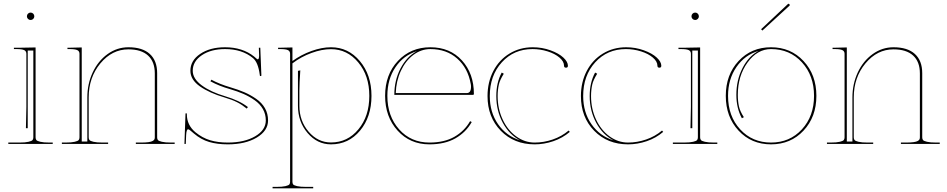

<svg xmlns="http://www.w3.org/2000/svg" viewBox="-20 -778 5121 1038"><path d="M24.9 0V-7.3H85Q117.2 -7.3 134.5 -11.5Q151.9 -15.6 156 -21Q160.2 -26.4 160.2 -35.2V-504.9H129.9V-85H120.1Q122.6 -165 122.6 -200.2V-487.3Q122.6 -501.5 110.6 -507.1Q98.6 -512.7 69.8 -512.7H55.2V-520H89.8Q147.5 -521 172.4 -521.5V-35.2Q172.4 -26.4 176.5 -21Q180.7 -15.6 198 -11.5Q215.3 -7.3 247.6 -7.3H265.1V0ZM131.3 -675.8Q125.5 -681.6 125.5 -689.9Q125.5 -698.2 131.3 -704.1Q137.2 -710 145.5 -710Q153.8 -710 159.7 -704.1Q165.5 -698.2 165.5 -689.9Q165.5 -681.6 159.7 -675.8Q153.8 -669.9 145.5 -669.9Q137.2 -669.9 131.3 -675.8Z M314.5 0V-7.3H334.5Q366.7 -7.3 384 -11.5Q401.4 -15.6 405.5 -21Q409.7 -26.4 409.7 -35.2V-487.3Q409.7 -501.5 397.7 -507.1Q385.7 -512.7 356.9 -512.7H344.7V-520H356.9L421.9 -521.5V-12.7H452.1V-251Q452.1 -324.2 481.2 -386.5Q510.3 -448.7 561.5 -485.6Q612.8 -522.5 674.3 -522.5Q750 -522.5 789.8 -486.3Q829.6 -450.2 829.6 -382.3V-35.2Q829.6 -26.4 833.7 -21Q837.9 -15.6 855.2 -11.5Q872.6 -7.3 904.8 -7.3H924.3V0H714.4V-7.3H742.2Q766.6 -7.3 782.5 -9.5Q798.3 -11.7 805.4 -15.9Q812.5 -20 814.7 -24.4Q816.9 -28.8 816.9 -35.2V-380.9Q816.9 -444.3 780.3 -477.8Q743.7 -511.2 674.3 -511.2Q585.9 -511.2 522.7 -435.3Q459.5 -359.4 459.5 -251V-35.2Q459.5 -26.4 463.6 -21Q467.8 -15.6 485.1 -11.5Q502.4 -7.3 534.7 -7.3H564.5V0Z M1122.6 -347.2Q1167 -323.2 1225.1 -306.2Q1268.1 -293.5 1301 -279.3Q1334 -265.1 1364.7 -243.9Q1395.5 -222.7 1412.4 -193.1Q1429.2 -163.6 1429.2 -127Q1429.2 -70.8 1367.9 -34.2Q1306.6 2.4 1211.9 2.4Q1154.3 2.4 1110.6 -10.5Q1066.9 -23.4 1028.3 -56.2Q1003.4 -79.1 997.1 -79.1Q987.8 -79.1 986.3 -46.9L984.4 0H977.1L982.9 -165H990.2V-159.7Q990.2 -101.6 1036.6 -63Q1073.7 -32.7 1115.5 -20Q1157.2 -7.3 1211.9 -7.3Q1301.3 -7.3 1359.1 -41Q1417 -74.7 1417 -127Q1417 -160.6 1401.4 -188.2Q1385.7 -215.8 1356.9 -236.1Q1328.1 -256.3 1296.1 -270.3Q1264.2 -284.2 1222.7 -296.4Q1165.5 -312.5 1117.7 -338.4ZM1314 -190.9Q1288.1 -211.9 1263.2 -224.6Q1234.4 -239.3 1194.3 -251Q1112.3 -274.9 1060.8 -311Q1009.3 -347.2 1009.3 -395.5Q1009.3 -450.7 1062.3 -486.6Q1115.2 -522.5 1196.8 -522.5Q1291 -522.5 1354 -472.2Q1357.4 -469.2 1362.1 -465.1Q1366.7 -460.9 1369.1 -459Q1371.6 -457 1373.5 -457Q1380.9 -457 1380.9 -480Q1380.9 -481 1380.6 -484.6Q1380.4 -488.3 1380.1 -498.3Q1379.9 -508.3 1379.4 -520H1387.2L1393.1 -370.1Q1393.1 -366.7 1388.7 -366.7Q1384.8 -366.7 1384.8 -370.1L1384.3 -374Q1375.5 -440.9 1347.7 -463.9Q1288.6 -512.7 1196.8 -512.7Q1120.6 -512.7 1071.3 -479.5Q1022 -446.3 1022 -395.5Q1022 -352.5 1071 -316.4Q1120.1 -280.3 1196.8 -257.8Q1274.4 -234.9 1320.3 -199.2Z M1561 205.1Q1561 213.9 1564.9 219Q1568.8 224.1 1586.2 228.3Q1603.5 232.4 1635.7 232.4H1673.3V240.2H1453.6V232.4H1473.6Q1505.9 232.4 1523.2 228.3Q1540.5 224.1 1544.4 219Q1548.3 213.9 1548.3 205.1V-487.3Q1548.3 -501.5 1536.6 -507.1Q1524.9 -512.7 1496.1 -512.7H1483.4V-520H1496.1L1561 -521.5V-448.7V-448.2Q1608.4 -482.4 1664.1 -502.4Q1719.7 -522.5 1769.5 -522.5Q1862.8 -522.5 1925.5 -447.8Q1988.3 -373 1988.3 -259.8Q1988.3 -146 1926.5 -71.8Q1864.7 2.4 1769.5 2.4Q1695.3 2.4 1643.1 -58.6Q1590.8 -119.6 1590.8 -206.1V-395L1603.5 -397.5Q1598.6 -326.7 1598.6 -286.6V-206.1Q1598.6 -124 1648.7 -65.9Q1698.7 -7.8 1769.5 -7.8Q1858.9 -7.8 1917.7 -78.9Q1976.6 -149.9 1976.6 -259.8Q1976.6 -369.1 1916.7 -440.7Q1856.9 -512.2 1769.5 -512.2Q1720.2 -512.2 1664.1 -491.7Q1607.9 -471.2 1561 -435.5Z M2503.9 -274.9Q2526.4 -274.9 2526.4 -309.1Q2526.4 -317.4 2524.9 -324.2Q2509.8 -409.7 2451.9 -461.2Q2394 -512.7 2306.6 -512.7Q2256.8 -512.7 2214.6 -481Q2172.4 -449.2 2147 -394.5Q2121.6 -339.8 2119.6 -274.9ZM2111.8 -265.1Q2111.8 -344.2 2145.5 -408.4Q2179.2 -472.7 2233.9 -501.5Q2161.1 -478.5 2117.7 -414.1Q2074.2 -349.6 2074.2 -259.8Q2074.2 -149.9 2137.9 -78.6Q2201.7 -7.3 2301.8 -7.3Q2382.3 -7.3 2436.8 -38.6Q2491.2 -69.8 2521.5 -123L2530.3 -118.2Q2499 -62.5 2441.9 -30Q2384.8 2.4 2301.8 2.4Q2196.8 2.4 2129.4 -72Q2062 -146.5 2062 -259.8Q2062 -375 2131.3 -448.7Q2200.7 -522.5 2306.6 -522.5Q2412.6 -522.5 2477.3 -451.4Q2542 -380.4 2542 -270Q2542 -265.1 2536.6 -265.1Z M2870.6 2.4Q2759.3 2.4 2687.5 -71Q2615.7 -144.5 2615.7 -258.8Q2615.7 -334 2647.2 -394.3Q2678.7 -454.6 2734.6 -488.5Q2790.5 -522.5 2860.4 -522.5Q2910.6 -522.5 2955.8 -506.1Q3001 -489.7 3025.6 -466.8Q3050.3 -443.8 3050.3 -422.4Q3050.3 -412.1 3040 -412.1Q3029.3 -412.1 3029.3 -422.4Q3029.3 -445.8 3004.6 -466.8Q2980 -487.8 2940.4 -500.2Q2900.9 -512.7 2858.9 -512.7Q2758.3 -512.7 2693.1 -441.2Q2627.9 -369.6 2627.9 -258.8Q2627.9 -170.9 2672.6 -106.7Q2717.3 -42.5 2792.5 -19Q2734.4 -48.3 2698.7 -113.5Q2663.1 -178.7 2663.1 -258.8Q2663.1 -331.5 2692.4 -385.7L2703.6 -379.4Q2682.1 -344.2 2677.2 -321.8Q2670.4 -291.5 2670.4 -258.8Q2670.4 -190.4 2697.3 -132.6Q2724.1 -74.7 2770.3 -41Q2816.4 -7.3 2870.6 -7.3Q2919.9 -7.3 2968.3 -23.9Q3016.6 -40.5 3054.2 -72.3L3060.5 -64.9Q3021.5 -31.7 2971.4 -14.6Q2921.4 2.4 2870.6 2.4Z M3375.5 2.4Q3264.2 2.4 3192.4 -71Q3120.6 -144.5 3120.6 -258.8Q3120.6 -334 3152.1 -394.3Q3183.6 -454.6 3239.5 -488.5Q3295.4 -522.5 3365.2 -522.5Q3415.5 -522.5 3460.7 -506.1Q3505.9 -489.7 3530.5 -466.8Q3555.2 -443.8 3555.2 -422.4Q3555.2 -412.1 3544.9 -412.1Q3534.2 -412.1 3534.2 -422.4Q3534.2 -445.8 3509.5 -466.8Q3484.9 -487.8 3445.3 -500.2Q3405.8 -512.7 3363.8 -512.7Q3263.2 -512.7 3198 -441.2Q3132.8 -369.6 3132.8 -258.8Q3132.8 -170.9 3177.5 -106.7Q3222.2 -42.5 3297.4 -19Q3239.3 -48.3 3203.6 -113.5Q3168 -178.7 3168 -258.8Q3168 -331.5 3197.3 -385.7L3208.5 -379.4Q3187 -344.2 3182.1 -321.8Q3175.3 -291.5 3175.3 -258.8Q3175.3 -190.4 3202.1 -132.6Q3229 -74.7 3275.1 -41Q3321.3 -7.3 3375.5 -7.3Q3424.8 -7.3 3473.1 -23.9Q3521.5 -40.5 3559.1 -72.3L3565.4 -64.9Q3526.4 -31.7 3476.3 -14.6Q3426.3 2.4 3375.5 2.4Z M3617.7 0V-7.3H3677.7Q3710 -7.3 3727.3 -11.5Q3744.6 -15.6 3748.8 -21Q3752.9 -26.4 3752.9 -35.2V-504.9H3722.7V-85H3712.9Q3715.3 -165 3715.3 -200.2V-487.3Q3715.3 -501.5 3703.4 -507.1Q3691.4 -512.7 3662.6 -512.7H3647.9V-520H3682.6Q3740.2 -521 3765.1 -521.5V-35.2Q3765.1 -26.4 3769.3 -21Q3773.4 -15.6 3790.8 -11.5Q3808.1 -7.3 3840.3 -7.3H3857.9V0ZM3724.1 -675.8Q3718.3 -681.6 3718.3 -689.9Q3718.3 -698.2 3724.1 -704.1Q3730 -710 3738.3 -710Q3746.6 -710 3752.4 -704.1Q3758.3 -698.2 3758.3 -689.9Q3758.3 -681.6 3752.4 -675.8Q3746.6 -669.9 3738.3 -669.9Q3730 -669.9 3724.1 -675.8Z M4094.7 -620.1 4238.8 -755.4Q4243.2 -759.8 4247.1 -755.4Q4252 -751 4248 -747.1L4101.6 -612.8ZM3903.8 -259.8Q3903.8 -374 3972.9 -448.2Q4042 -522.5 4148.4 -522.5Q4254.9 -522.5 4324.2 -448Q4393.6 -373.5 4393.6 -259.8Q4393.6 -146 4324.2 -71.8Q4254.9 2.4 4148.4 2.4Q4042 2.4 3972.9 -71.8Q3903.8 -146 3903.8 -259.8ZM4148.4 -512.7Q4074.2 -512.7 4021.5 -440.2Q3968.8 -367.7 3968.8 -265.1Q3968.8 -230.5 3975.1 -202.1Q3981 -175.8 4001.5 -144.5L3990.7 -138.7Q3960.9 -193.8 3960.9 -265.1Q3960.9 -345.2 3994.4 -410.2Q4027.8 -475.1 4081.1 -502.9Q4006.3 -481 3961.2 -415.3Q3916 -349.6 3916 -259.8Q3916 -149.9 3981.7 -78.6Q4047.4 -7.3 4148.4 -7.3Q4249.5 -7.3 4315.2 -78.6Q4380.9 -149.9 4380.9 -259.8Q4380.9 -369.6 4315.2 -441.2Q4249.5 -512.7 4148.4 -512.7Z M4450.7 0V-7.3H4470.7Q4502.9 -7.3 4520.3 -11.5Q4537.6 -15.6 4541.7 -21Q4545.9 -26.4 4545.9 -35.2V-487.3Q4545.9 -501.5 4533.9 -507.1Q4522 -512.7 4493.2 -512.7H4481V-520H4493.2L4558.1 -521.5V-12.7H4588.4V-251Q4588.4 -324.2 4617.4 -386.5Q4646.5 -448.7 4697.8 -485.6Q4749 -522.5 4810.5 -522.5Q4886.2 -522.5 4926 -486.3Q4965.8 -450.2 4965.8 -382.3V-35.2Q4965.8 -26.4 4970 -21Q4974.1 -15.6 4991.5 -11.5Q5008.8 -7.3 5041 -7.3H5060.5V0H4850.6V-7.3H4878.4Q4902.8 -7.3 4918.7 -9.5Q4934.6 -11.7 4941.7 -15.9Q4948.7 -20 4950.9 -24.4Q4953.1 -28.8 4953.1 -35.2V-380.9Q4953.1 -444.3 4916.5 -477.8Q4879.9 -511.2 4810.5 -511.2Q4722.2 -511.2 4658.9 -435.3Q4595.7 -359.4 4595.7 -251V-35.2Q4595.7 -26.4 4599.9 -21Q4604 -15.6 4621.3 -11.5Q4638.7 -7.3 4670.9 -7.3H4700.7V0Z"/></svg>

Font: ZnikomitNo25
Style: Regular
Weight: 100
Designer: gluk
Foundry: gluk
Version: Version 0.56